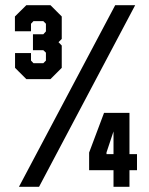

<svg xmlns="http://www.w3.org/2000/svg" viewBox="-20 -720 573 740"><path d="M81.5 -415 38 -458.5V-515.5H99.5V-486.5L109 -476.5H147L157 -486.5V-517L147 -526.5H107V-588H147L157 -599V-628.5L147 -638.5H109L99.5 -628.5V-599.5H37.5V-656.5L81.5 -700H174.5L218 -656.5V-570L205.5 -557.5L218 -544.5V-458.5L174.5 -415ZM95 -446H161L187.5 -472.5V-528.5L159 -557.5L187.5 -586.5V-644L161 -669.5H94L68 -644V-624V-644L94 -669.5H161L187.5 -644V-586.5L159 -557.5H129H159L187.5 -528.5V-472.5L161 -446H95L68 -472.5V-491.5V-472.5ZM53 0 424 -700H501L130.5 0ZM107 -26.5 450.5 -676.5ZM417.5 0V-64H323.5V-132L381 -285H479V-126H508V-64H479V0ZM390.5 -126H417.5V-218H419L390.5 -132.5ZM449 -31V-92.5H485H449V-254.5H400L355 -129.5V-92.5H449ZM355 -92.5V-129.5L400 -254.5H449V-92.5Z"/></svg>

Font: Tourney Black
Style: Regular
Weight: 900
Version: Version 1.015